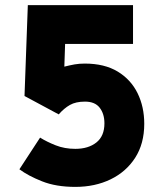

<svg xmlns="http://www.w3.org/2000/svg" viewBox="-20 -720 644 752"><path d="M275 12Q199.5 12 144.8 -9.8Q90 -31.5 56 -57L137 -181Q163.5 -164.5 198.2 -150.8Q233 -137 275 -137Q326 -137 357.5 -162Q389 -187 389 -237Q389 -274 370.5 -298Q352 -322 313 -322Q277 -322 254 -309Q231 -296 210 -272L76 -344L89 -700H501V-548H235L232 -459Q254 -464.5 272.2 -467.8Q290.5 -471 312 -471Q389 -471 440.8 -439.8Q492.5 -408.5 518.8 -355Q545 -301.5 545 -235Q545 -157.5 509.5 -102.2Q474 -47 413 -17.5Q352 12 275 12Z"/></svg>

Font: Overpass Black
Style: Regular
Weight: 900
Designer: Delve Withrington, Dave Bailey, Thomas Jockin
Foundry: Delve Fonts LLC
Version: Version 4.000; ttfautohint (v1.8.3)